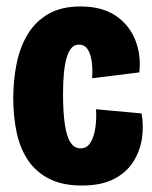

<svg xmlns="http://www.w3.org/2000/svg" viewBox="-20 -561 470 594"><path d="M233 13Q173 13 132 -8Q91 -29 66.5 -65.5Q42 -102 31.5 -151.5Q21 -201 21 -257Q21 -313 31.5 -364.5Q42 -416 66 -455.5Q90 -495 130 -518Q170 -541 229 -541Q295 -541 337 -513Q379 -485 398 -438.5Q417 -392 411 -337L265 -319Q267 -349 263.5 -372.5Q260 -396 250.5 -409.5Q241 -423 224 -423Q211 -423 202 -413.5Q193 -404 187 -385Q181 -366 178 -337.5Q175 -309 175 -271Q175 -215 180.5 -177Q186 -139 198 -120.5Q210 -102 229 -102Q250 -102 261 -121.5Q272 -141 275.5 -169.5Q279 -198 277 -223L418 -210Q425 -171 419 -132Q413 -93 392 -60Q371 -27 332 -7Q293 13 233 13Z"/></svg>

Font: Bricolage Grotesque 48pt Condensed ExtraBold
Style: Regular
Weight: 800
Width: 3
Designer: Mathieu Triay
Foundry: Atelier Triay
Version: Version 1.001;gftools[0.9.33.dev8+g029e19f]